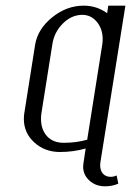

<svg xmlns="http://www.w3.org/2000/svg" viewBox="-20 -532 459 672"><path d="M63.5 -115.7Q63.5 -125 64.9 -134.8L103 -376Q112.3 -430.7 162.8 -471.4Q213.4 -512.2 272.9 -512.2Q318.8 -512.2 355 -485.8L358.9 -512.2H418.9L332 32.2Q330.6 39.6 330.6 45.9Q330.6 65.4 340.6 76.2Q350.6 86.9 367.2 86.9Q378.4 86.9 388.2 82L394 110.8Q373 120.1 348.1 120.1Q314.9 120.1 293 100.1Q271 80.1 271 51.3Q271 47.9 272 40L279.8 -12.2Q236.3 0 189.9 0Q136.7 0 100.1 -33.4Q63.5 -66.9 63.5 -115.7ZM123.5 -115.7Q123.5 -78.6 144.5 -55.4Q165.5 -32.2 203.1 -32.2Q247.1 -32.2 285.2 -43L337.9 -376Q339.4 -385.3 339.4 -394.5Q339.4 -430.7 319.1 -455.3Q298.8 -480 268.1 -480Q230.5 -480 200 -449.7Q169.4 -419.4 163.1 -376L125 -136.2Q123.5 -126 123.5 -115.7Z"/></svg>

Font: Gawaa
Style: Italic
Weight: 400
Designer: T. Christopher White
Version: Version 1.0